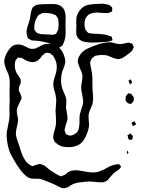

<svg xmlns="http://www.w3.org/2000/svg" viewBox="-20 -974 786 1041"><path d="M625 -55Q622 -52 616.5 -49Q611 -46 607 -43Q594 -32 591 -29Q585 -23 580 -16.5Q575 -10 569 -4Q568 -3 566.5 -0.5Q565 2 562 4Q556 9 541 14Q537 15 533.5 14.5Q530 14 527 14Q519 15 508.5 13.5Q498 12 494 12Q474 10 466 10Q451 10 419 14Q386 17 365 30Q362 31 356 36Q350 41 346 42Q343 43 339 44Q335 45 333 45Q327 48 325 47Q323 47 320 46Q317 45 315 45Q301 41 286 31Q259 18 226 6Q205 -4 185 -5H166Q150 -5 142 -8Q122 -15 99 -42Q70 -78 45 -126Q32 -145 24 -180Q16 -215 16 -243Q16 -261 24 -295Q32 -331 32 -349L31 -383Q31 -405 32 -416Q32 -422 32.5 -430Q33 -438 32 -449V-493L33 -521Q33 -543 29 -560Q24 -578 17 -591Q3 -623 3 -641Q3 -664 23 -697Q35 -715 45 -723Q59 -733 78 -733Q93 -733 107 -727Q114 -724 121.5 -720Q129 -716 136 -713Q139 -712 143 -710.5Q147 -709 150 -709Q154 -710 159.5 -709.5Q165 -709 168 -710Q175 -712 180 -715Q188 -718 201.5 -726Q215 -734 227 -735Q231 -736 241 -736Q262 -736 281 -728Q289 -725 291 -724L299 -717Q321 -698 330 -664Q331 -660 332.5 -654Q334 -648 334 -644Q334 -628 327 -610.5Q320 -593 317 -585Q312 -567 312 -553Q311 -547 311 -536Q311 -519 316 -499Q321 -485 326 -473Q340 -445 340 -427Q340 -419 339 -410.5Q338 -402 338 -394Q338 -383 342 -365Q346 -343 346 -334Q346 -321 338 -301Q332 -281 332 -279Q332 -276 331 -272.5Q330 -269 330 -266Q331 -263 336 -252Q336 -248 338 -246Q340 -245 342 -244.5Q344 -244 346 -243Q349 -242 351.5 -240.5Q354 -239 357 -239Q370 -239 378 -243Q378 -243 387 -249Q396 -255 396 -255Q405 -264 409 -286Q411 -300 411 -308V-330Q411 -349 414 -358L421 -382Q431 -408 431 -423Q431 -430 426 -460Q420 -484 420 -498Q420 -507 421 -513.5Q422 -520 423 -525Q427 -545 427 -558Q427 -566 426 -571Q424 -582 414 -602Q406 -622 403 -631.5Q400 -641 403 -653Q406 -666 417 -681Q433 -701 458.5 -712.5Q484 -724 519 -736Q557 -745 574 -745Q588 -745 609 -738Q620 -735 630 -735Q639 -735 650 -737.5Q661 -740 666 -741Q672 -743 677 -743Q679 -743 688 -740Q689 -739 692.5 -738.5Q696 -738 697 -737Q699 -734 700.5 -730Q702 -726 703 -724Q705 -722 705 -719Q705 -716 699 -704Q696 -698 690.5 -693.5Q685 -689 684 -688Q658 -667 643 -659Q628 -654 622 -653Q622 -653 607 -656Q594 -659 582 -665Q566 -672 562 -673Q549 -676 532 -676Q520 -676 506 -673Q501 -673 495 -671L487 -664Q478 -658 478 -658Q477 -656 475.5 -652.5Q474 -649 473 -647L469 -639V-631Q471 -612 474 -602Q481 -572 481 -551V-522Q481 -496 482 -483Q483 -475 484 -464Q485 -453 485 -438Q485 -431 483 -417Q481 -407 473 -389Q460 -363 460 -343L461 -322Q463 -306 463 -299Q463 -281 454 -256Q438 -211 416 -195Q391 -176 352 -176Q339 -176 333 -177Q303 -180 284 -199Q278 -203 276 -206Q274 -209 273 -212.5Q272 -216 271 -219L268 -226L269 -237Q270 -248 276 -268Q282 -288 283 -298Q284 -304 284 -316L283 -343Q281 -361 281 -370Q281 -382 283 -400Q285 -420 285 -428Q285 -440 281 -462Q279 -468 274 -485Q269 -502 269 -517Q269 -530 273 -543.5Q277 -557 278 -560Q285 -582 286 -589Q288 -603 288 -610Q288 -638 274 -661L267 -673Q265 -675 261.5 -677Q258 -679 256 -681Q254 -682 253 -683.5Q252 -685 250 -686Q248 -687 242 -687L231 -688Q227 -688 220 -681Q211 -675 211 -675Q207 -671 204 -666Q201 -661 197 -657Q179 -637 157 -637Q134 -637 108 -654Q102 -658 99 -659Q95 -661 85 -661Q84 -661 81 -662Q78 -663 77 -662Q75 -661 74 -659Q73 -657 72 -656Q71 -654 68 -651Q65 -648 64 -645Q63 -642 62 -637Q61 -632 61 -629Q58 -606 68 -582Q71 -576 76.5 -568Q82 -560 86 -554Q91 -547 91 -544Q94 -536 92 -522Q90 -517 87.5 -512.5Q85 -508 83 -503Q82 -500 82 -490Q82 -484 83 -481Q84 -477 89 -470Q93 -461 96 -450L97 -442Q97 -439 92 -429Q89 -421 80 -404Q71 -387 71 -372Q71 -365 72 -359Q73 -353 74 -349Q78 -333 78 -324Q78 -312 72 -288Q66 -264 66 -252Q66 -233 78 -201Q80 -198 85 -181L91 -162Q104 -120 121 -99Q132 -85 146 -78Q148 -77 151 -75Q154 -73 156 -73Q159 -73 161 -75Q165 -76 168.5 -77.5Q172 -79 176 -80Q191 -85 198 -85Q200 -85 204.5 -83Q209 -81 213 -80Q222 -76 232.5 -67Q243 -58 247 -55Q253 -50 284 -31L303 -21Q304 -21 306 -19.5Q308 -18 310 -18Q312 -18 318 -21L331 -26Q335 -28 339.5 -32.5Q344 -37 348 -40Q355 -45 370 -49Q382 -51 388 -51Q402 -51 424 -47Q462 -39 483 -39Q495 -39 501 -40Q516 -42 542 -54Q550 -58 563.5 -66Q577 -74 588 -77Q602 -82 615 -83L623 -84Q629 -83 637 -70Q635 -67 631.5 -62.5Q628 -58 625 -55ZM687 -543 689 -544Q690 -543 690 -541.5Q690 -540 691 -539Q692 -538 694 -533Q696 -528 695 -526Q695 -523 689 -520Q688 -519 687.5 -517.5Q687 -516 686 -516Q685 -516 684 -518Q683 -520 683 -521Q678 -529 677 -537ZM661 -430V-435Q662 -438 661.5 -443.5Q661 -449 662 -451Q665 -455 667.5 -458.5Q670 -462 672 -464L675 -468Q676 -469 678 -468Q680 -467 681 -467Q683 -467 687.5 -466Q692 -465 693 -463Q695 -462 698 -456Q699 -454 701.5 -451.5Q704 -449 705 -446Q706 -443 705.5 -439Q705 -435 705 -433Q705 -426 704 -425Q703 -423 700 -420.5Q697 -418 696 -417Q693 -411 690 -411Q688 -410 686.5 -410.5Q685 -411 684 -411Q676 -413 671 -416Q670 -418 666 -422Q662 -426 661 -430ZM703 -292Q702 -292 701.5 -291Q701 -290 700 -291Q699 -292 699 -293.5Q699 -295 698 -296Q698 -298 695.5 -302.5Q693 -307 694 -308Q695 -310 705 -315Q707 -317 708 -317Q709 -317 711 -312Q712 -310 714 -307.5Q716 -305 718 -301Q718 -299 713 -296ZM673 -236Q671 -238 671 -241L679 -245Q684 -250 687 -250Q688 -250 689 -248.5Q690 -247 691 -246Q692 -245 696 -241.5Q700 -238 701 -236L699 -228Q699 -219 697 -218Q696 -217 694 -217Q692 -217 687.5 -216Q683 -215 681 -216Q679 -216 675 -224Q673 -232 673 -236ZM670 -140Q669 -139 669 -138Q669 -137 668 -138Q667 -139 667.5 -140.5Q668 -142 668 -143Q669 -147 669 -155Q669 -157 670 -158L671 -156Q676 -151 677 -146ZM486 -743Q464 -743 453 -745Q431 -747 419 -754Q399 -765 394 -788Q393 -793 393 -802L394 -830Q394 -838 393.5 -852Q393 -866 394 -876Q397 -896 410.5 -915Q424 -934 443 -943Q454 -948 474 -950Q495 -953 515 -953L529 -954Q546 -954 559 -950Q561 -950 565 -949Q569 -948 572 -947Q576 -945 584 -937Q588 -935 588 -933Q589 -932 588.5 -927.5Q588 -923 588 -921Q588 -920 588.5 -917Q589 -914 588 -912Q587 -911 585.5 -911Q584 -911 583 -910Q572 -905 569 -904Q567 -903 561 -903L535 -904Q517 -906 506 -906Q483 -906 470 -899Q461 -896 460 -894Q457 -892 453 -887Q449 -882 447 -880Q441 -871 439 -856Q437 -843 439 -830Q442 -817 443 -814Q445 -810 452 -803Q453 -802 454.5 -799.5Q456 -797 458 -796Q459 -795 461 -795Q463 -795 465 -794Q482 -791 495 -791Q520 -791 552 -786Q568 -782 578 -778Q579 -778 581.5 -777.5Q584 -777 585 -775Q587 -773 587 -767Q591 -759 590 -756Q588 -755 585 -754Q582 -753 580 -752Q569 -748 548 -746Q491 -743 486 -743ZM336 -800Q336 -765 325 -742Q324 -740 322 -735Q320 -730 318 -727Q317 -725 313 -723Q309 -721 307 -720Q302 -715 300 -715H298Q293 -715 289 -717L278 -719Q272 -722 267 -727Q248 -740 237 -742Q215 -748 196 -751Q189 -752 179.5 -753Q170 -754 165 -754Q156 -754 152 -755Q150 -755 142 -761Q134 -764 132 -766Q131 -767 131 -768.5Q131 -770 130 -771Q126 -781 125 -786Q124 -791 124 -800Q124 -818 135 -847L142 -871Q144 -881 146 -897Q148 -913 153 -924Q156 -933 157 -934L164 -939Q165 -940 168.5 -942.5Q172 -945 175 -946Q183 -949 194 -950Q205 -951 209 -951Q236 -951 250 -952H265Q282 -952 289 -950Q312 -945 325 -926Q336 -908 336 -877L335 -833ZM224 -904Q213 -904 208 -902Q204 -902 199 -897Q192 -895 189 -892Q186 -889 184 -885.5Q182 -882 180 -879Q173 -867 169 -851.5Q165 -836 166 -823Q166 -815 167 -811Q168 -809 173 -804Q174 -803 176 -800Q178 -797 181 -795Q182 -794 184 -794Q186 -794 188 -793L201 -789Q208 -788 222 -788Q237 -788 244 -787Q248 -787 256 -786Q264 -785 268 -786Q271 -787 276.5 -788Q282 -789 284 -791Q286 -794 287 -796Q288 -798 288 -799Q293 -807 295 -811L297 -827L298 -846Q298 -853 296 -865Q296 -872 294 -875Q293 -878 290.5 -880.5Q288 -883 287 -885L282 -892L274 -895Q263 -900 250 -902Q234 -904 224 -904Z"/></svg>

Font: Rubik-Burned
Style: Regular
Weight: 400
Designer: NaN (generative design), Hubert & Fischer (Rubik source font outlines)
Foundry: NaN, Hubert & Fischer
Version: Version 1.000